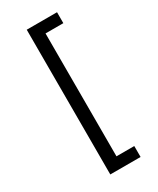

<svg xmlns="http://www.w3.org/2000/svg" viewBox="-231 -861 878 1065"><g transform="rotate(-30 207.5 -328.5)"><path d="M140 -792H334V-722H220V65H334V135H140Z"/></g></svg>

Font: hextelugu15
Style: Book
Weight: 400
Designer: Jelle Bosma - Monotype Design Team
Foundry: Monotype Imaging Inc.
Version: Version 2.003